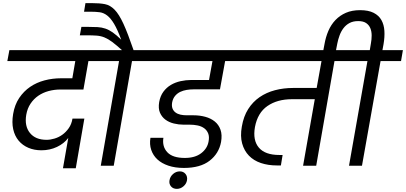

<svg xmlns="http://www.w3.org/2000/svg" viewBox="-20 -1061 2599 1229"><path d="M40 -740H702L689 -670H546L514 -488H366Q327 -488 290.5 -478Q254 -468 225 -448Q196 -428 175.5 -397.5Q155 -367 148 -326Q136 -254 171.5 -210Q207 -166 278 -166Q302 -166 329 -174Q356 -182 379 -198.5Q402 -215 420 -240.5Q438 -266 444 -302H520L465 16H383L417 -178Q390 -142 344.5 -120.5Q299 -99 245 -99Q199 -99 161.5 -115Q124 -131 99 -161Q74 -191 64.5 -234Q55 -277 64 -331Q74 -391 103 -434Q132 -477 173 -505Q214 -533 265 -546.5Q316 -560 371 -560H443L462 -670H27Z M625 0 742 -670H610L623 -740H761Q723 -774 697.5 -793Q672 -812 648.5 -821.5Q625 -831 598.5 -833Q572 -835 533 -835H491L501 -889H541Q578 -889 604.5 -887.5Q631 -886 654.5 -878Q678 -870 701.5 -853.5Q725 -837 756 -807Q732 -872 710.5 -908Q689 -944 666.5 -961.5Q644 -979 619 -982.5Q594 -986 561 -986H518L527 -1041H569Q618 -1041 651.5 -1034.5Q685 -1028 713.5 -999Q742 -970 770 -909Q798 -848 835 -740H970L957 -670H825L708 0Z M945 -740H1572L1560 -670H1421L1388 -489H1218Q1197 -489 1175 -485.5Q1153 -482 1134 -473Q1115 -464 1101 -447.5Q1087 -431 1082 -406Q1078 -383 1084 -367Q1090 -351 1103.5 -341Q1117 -331 1135.5 -327Q1154 -323 1175 -323H1219Q1258 -323 1293.5 -313.5Q1329 -304 1354.5 -283.5Q1380 -263 1391.5 -230.5Q1403 -198 1395 -152Q1381 -78 1321.5 -32Q1262 14 1157 14Q1101 14 1058 -0.5Q1015 -15 987.5 -40.5Q960 -66 948 -101.5Q936 -137 943 -179H1026Q1017 -123 1051 -86.5Q1085 -50 1163 -50Q1228 -50 1267.5 -80Q1307 -110 1315 -155Q1321 -186 1312.5 -207Q1304 -228 1286.5 -240.5Q1269 -253 1245 -258Q1221 -263 1194 -263H1154Q1124 -263 1093 -270.5Q1062 -278 1039 -295Q1016 -312 1004 -339.5Q992 -367 999 -408Q1006 -447 1026 -474Q1046 -501 1074 -517.5Q1102 -534 1136 -541.5Q1170 -549 1204 -549H1318L1340 -670H933Z M1112 148Q1088 148 1074.5 132Q1061 116 1065 93Q1069 69 1088 52.5Q1107 36 1131 36Q1154 36 1167.5 52.5Q1181 69 1177 93Q1173 116 1154 132Q1135 148 1112 148Z M1518 -740H2266L2253 -670H2121L2004 0H1920L1995 -426H1849Q1755 -426 1692 -382.5Q1629 -339 1612 -248Q1597 -163 1637 -116Q1677 -69 1768 -69H1789L1778 -2H1752Q1696 -2 1650 -17.5Q1604 -33 1573.5 -64.5Q1543 -96 1530 -142.5Q1517 -189 1528 -251Q1539 -316 1568.5 -362.5Q1598 -409 1641.5 -439Q1685 -469 1740 -483.5Q1795 -498 1857 -498H2007L2038 -670H1506Z M2057 -778Q2065 -824 2082 -863.5Q2099 -903 2127 -932.5Q2155 -962 2194 -979Q2233 -996 2285 -996Q2338 -996 2371.5 -979Q2405 -962 2421.5 -932.5Q2438 -903 2440.5 -863.5Q2443 -824 2435 -778L2428 -740H2559L2547 -670H2416L2297 0H2214L2332 -670H2200L2212 -740H2347L2354 -782Q2359 -808 2359 -834Q2359 -860 2350.5 -880.5Q2342 -901 2323.5 -913.5Q2305 -926 2273 -926Q2240 -926 2217 -913.5Q2194 -901 2178.5 -880.5Q2163 -860 2153.5 -834Q2144 -808 2139 -782L2127 -720H2046Z"/></svg>

Font: SVN-Poppins
Style: Italic
Weight: 400
Italic angle: -10°
Designer: Ninad Kale (Devanagari), Jonny Pinhorn (Latin)
Foundry: Indian Type Foundry
Version: Version 3.002 2017; ttfautohint (v1.8.3)